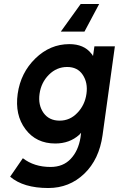

<svg xmlns="http://www.w3.org/2000/svg" viewBox="-20 -733 598 966"><path d="M318 -396Q370 -396 396 -357Q423 -317 415 -261Q407 -204 369 -165Q332 -126 280 -126Q227 -126 199 -165Q171 -205 179 -261Q187 -318 226 -357Q265 -396 318 -396ZM329 -511Q232 -511 158 -439Q84 -367 69 -261Q54 -155 108 -83Q162 -11 258 -11Q330 -11 379 -55Q381 -57 383 -59.5Q385 -62 388 -65L385 -41Q374 26 336 66Q298 107 234 107Q152 107 95 63L31 156Q98 213 223 213Q329 213 404 141Q479 69 496 -53L558 -500H455L448 -451Q446 -455 444 -458Q442 -461 439 -464Q402 -511 329 -511ZM479 -713H386L286 -574H405Z"/></svg>

Font: Unageo
Style: SemiBold-Italic
Weight: 600
Designer: Richard Sepsi
Foundry: Richard Sepsi
Version: Version 2.000